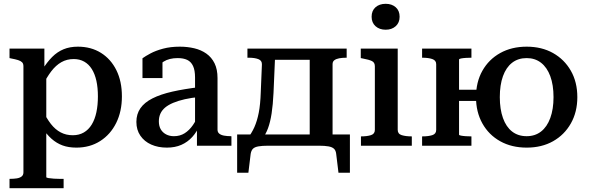

<svg xmlns="http://www.w3.org/2000/svg" viewBox="-20 -765 3091 1008"><path d="M314 223H30V174H31Q52 174 68 171.5Q84 169 93.5 161.5Q103 154 103 140V-417Q103 -431 96 -438Q89 -445 75 -449.5Q61 -454 39 -458L30 -460V-510H213V-383L223 -376V165Q223 168 235 170Q247 172 263 173Q279 174 292 174H314ZM381 10Q340 10 308.5 -1.5Q277 -13 250.5 -36.5Q224 -60 200 -97L204 -187Q224 -144 247 -114.5Q270 -85 298.5 -70Q327 -55 362 -55Q395 -55 420 -69.5Q445 -84 461.5 -111Q478 -138 486 -175.5Q494 -213 494 -259Q494 -305 486 -341Q478 -377 462 -402.5Q446 -428 422 -441.5Q398 -455 367 -455Q331 -455 302 -438.5Q273 -422 249 -390.5Q225 -359 203 -314L200 -396Q227 -439 254 -466Q281 -493 314 -506.5Q347 -520 389 -520Q458 -520 510 -487.5Q562 -455 591 -396.5Q620 -338 620 -259Q620 -180 590 -119.5Q560 -59 506 -24.5Q452 10 381 10Z M1030 -308 1029 -256Q985 -252 950 -244Q915 -236 889 -225Q863 -214 846.5 -200Q830 -186 822 -168Q814 -150 814 -128Q814 -103 824 -86Q834 -69 852 -59.5Q870 -50 893 -50Q925 -50 949.5 -65.5Q974 -81 993 -108.5Q1012 -136 1026 -174L1029 -110Q1014 -73 989.5 -46Q965 -19 932 -4.5Q899 10 856 10Q810 10 774 -6Q738 -22 717 -52.5Q696 -83 696 -125Q696 -166 717 -196.5Q738 -227 780.5 -248.5Q823 -270 885 -284Q947 -298 1030 -308ZM1014 0V-103L1004 -104V-358Q1004 -396 993.5 -418.5Q983 -441 963 -450.5Q943 -460 913 -460Q868 -460 839 -441.5Q810 -423 792 -397Q789 -409 790.5 -419Q792 -429 798 -437Q804 -445 813 -451Q822 -457 833 -460V-355H728V-459Q743 -470 770 -484.5Q797 -499 836 -509.5Q875 -520 924 -520Q964 -520 1000 -511.5Q1036 -503 1063.5 -483.5Q1091 -464 1106.5 -432.5Q1122 -401 1122 -355V-84Q1122 -71 1131 -63.5Q1140 -56 1156 -53Q1172 -50 1193 -50L1195 -49V0Z M1606 -6V-510H1800V-462H1798Q1777 -462 1761 -459Q1745 -456 1735.5 -449Q1726 -442 1726 -428V-6ZM1396 -451V-510H1663V-451ZM1745 43Q1743 25 1733.5 16Q1724 7 1704.5 3.5Q1685 0 1655 0H1387Q1356 0 1336.5 3.5Q1317 7 1308 16Q1299 25 1296 43L1284 142H1225V-59H1817V142H1757ZM1349 -281 1355 -426Q1356 -447 1336.5 -454.5Q1317 -462 1286 -462H1279V-510H1426L1416 -278Q1413 -215 1406 -169.5Q1399 -124 1387 -91.5Q1375 -59 1356 -36H1278Q1301 -65 1315.5 -97.5Q1330 -130 1338.5 -173.5Q1347 -217 1349 -281Z M2005 -609Q1972 -609 1951.5 -627.5Q1931 -646 1931 -677Q1931 -709 1951.5 -727Q1972 -745 2005 -745Q2037 -745 2057.5 -727Q2078 -709 2078 -677Q2078 -646 2057.5 -627.5Q2037 -609 2005 -609ZM2068 -510V-83Q2068 -62 2089 -55.5Q2110 -49 2141 -49H2142V0H1875V-49H1876Q1907 -49 1927.5 -55.5Q1948 -62 1948 -83V-417Q1948 -437 1932.5 -444.5Q1917 -452 1884 -458L1874 -460V-510Z M2270 -83V-428Q2270 -448 2249.5 -455Q2229 -462 2198 -462H2196V-510H2455V-462H2453Q2440 -462 2425 -461Q2410 -460 2400 -458Q2390 -456 2390 -452V-58Q2390 -55 2400 -53Q2410 -51 2425 -50Q2440 -49 2453 -49H2455V0H2196V-49H2198Q2229 -49 2249.5 -55.5Q2270 -62 2270 -83ZM2350 -235V-294H2539V-235ZM3011 -255Q3011 -177 2977 -117Q2943 -57 2883.5 -23.5Q2824 10 2745 10Q2666 10 2606 -23.5Q2546 -57 2512.5 -117Q2479 -177 2479 -255Q2479 -334 2512.5 -393.5Q2546 -453 2606 -486.5Q2666 -520 2745 -520Q2824 -520 2883.5 -486.5Q2943 -453 2977 -393.5Q3011 -334 3011 -255ZM2604 -255Q2604 -192 2620.5 -145.5Q2637 -99 2668.5 -74.5Q2700 -50 2745 -50Q2789 -50 2820.5 -74.5Q2852 -99 2869 -145.5Q2886 -192 2886 -255Q2886 -319 2869 -365Q2852 -411 2820.5 -435.5Q2789 -460 2745 -460Q2700 -460 2668.5 -435.5Q2637 -411 2620.5 -365Q2604 -319 2604 -255Z"/></svg>

Font: Roboto Serif 36pt Medium
Style: Regular
Weight: 500
Designer: Greg Gazdowicz
Foundry: Commercial Type
Version: Version 1.008